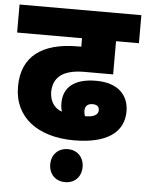

<svg xmlns="http://www.w3.org/2000/svg" viewBox="-57 -668 705 928"><g transform="rotate(5 295.5 -204.0)"><path d="M319 9C477 9 560 -50 560 -152C560 -229 510 -287 401 -287C294 -287 243 -240 243 -166C243 -150 245 -137 249 -124C210 -137 190 -171 189 -214C190 -282 231 -325 342 -325H480V-486H591V-622H0V-486H315V-445H299C125 -445 27 -373 27 -226C27 -76 145 9 319 9ZM357 -137C357 -161 370 -173 394 -173C416 -173 426 -163 426 -146C426 -125 405 -111 362 -112C359 -120 357 -128 357 -137ZM215 134C215 181 246 214 294 214C341 214 372 181 372 134C372 88 341 54 294 54C246 54 215 88 215 134Z"/></g></svg>

Font: Noto Sans Devanagari SemiCondensed Black
Style: Regular
Weight: 900
Width: 4
Designer: Jelle Bosma - Monotype Design Team
Foundry: Monotype Imaging Inc.
Version: Version 2.004